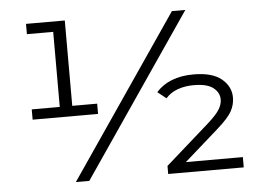

<svg xmlns="http://www.w3.org/2000/svg" viewBox="-50 -765 1129 830"><g transform="rotate(-5 514.5 -350.0)"><path d="M83.8 -285V-329.6H238.2L205.4 -295.7V-679.7L229.2 -655.4H91.3V-700H259.6V-295.7L226.8 -329.6H367.7V-285ZM246.4 0 724.4 -700H782.7L304.7 0ZM647.1 0V-35L836.9 -202.6Q875.8 -237.5 888.5 -259.1Q901.3 -280.6 901.3 -301.5Q901.3 -331.1 874.9 -352Q848.6 -372.9 790.1 -372.9Q751.6 -372.9 720.1 -361.4Q688.5 -349.9 668.5 -326.6L631.1 -356.2Q657.1 -386.6 698 -402.9Q738.8 -419.3 793.5 -419.3Q874 -419.3 914.4 -386.3Q954.8 -353.3 954.8 -304.8Q954.8 -274.3 939.7 -246.3Q924.5 -218.3 877 -176.3L705.8 -25.2L689.1 -44.6H975V0Z"/></g></svg>

Font: Montserrat Alternates Thin
Style: Regular
Weight: 100
Designer: Julieta Ulanovsky
Foundry: Julieta Ulanovsky
Version: Version 9.000